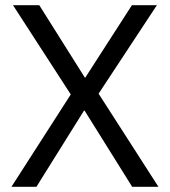

<svg xmlns="http://www.w3.org/2000/svg" viewBox="-20 -718 653 738"><path d="M24 0 252 -355 30 -698H131L306 -420H308L487 -698H583L359 -358L589 0H488L305 -293H303L120 0Z"/></svg>

Font: IBM Plex Sans
Style: Regular
Weight: 400
Designer: Mike Abbink, Paul van der Laan, Pieter van Rosmalen
Foundry: Bold Monday
Version: Version 3.201